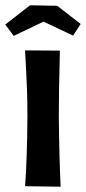

<svg xmlns="http://www.w3.org/2000/svg" viewBox="-45 -708 326 728"><path d="M185 0 50 -2Q52 -26 53.5 -54.5Q55 -83 56 -116Q57 -149 58 -186.5Q59 -224 59 -267Q59 -329 57 -378Q55 -427 53 -462Q51 -497 50 -517L182 -516Q182 -500 181 -464.5Q180 -429 179 -378.5Q178 -328 178 -266Q178 -227 179 -191Q180 -155 180.5 -121.5Q181 -88 182.5 -57.5Q184 -27 185 0ZM232 -573 120 -626 7 -572 -25 -615 69 -688 172 -686 261 -617Z"/></svg>

Font: Truculenta ExtraBold
Style: Regular
Weight: 800
Version: Version 1.002